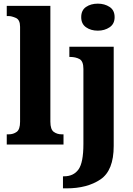

<svg xmlns="http://www.w3.org/2000/svg" viewBox="-20 -792 726 1052"><path d="M516 -624Q553 -624 580.5 -642.5Q608 -661 608 -698Q608 -736 580.5 -754Q553 -772 516 -772Q478 -772 451.5 -754Q425 -736 425 -698Q425 -661 451.5 -642.5Q478 -624 516 -624ZM325 240H345Q458 240 530.5 191Q603 142 603 8V-536H360V-480H364Q394 -480 415.5 -468.5Q437 -457 437 -414V-3Q437 99 410 136.5Q383 174 331 174H325ZM17 0H328V-56H318Q293 -56 274.5 -69.5Q256 -83 256 -125V-760H17V-704H28Q43 -704 66.5 -694Q90 -684 90 -645V-125Q90 -83 71.5 -69.5Q53 -56 28 -56H17Z"/></svg>

Font: Noto Serif SemiCondensed Extra
Style: Regular
Weight: 800
Width: 4
Designer: Monotype Design Team
Foundry: Monotype Imaging Inc.
Version: Version 1.002